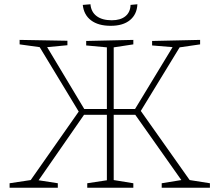

<svg xmlns="http://www.w3.org/2000/svg" viewBox="-20 -880 1028 900"><path d="M640 -360 869 -36 964 -21V0H738V-21L830 -36L614 -342H513V-36L605 -21V0H389V-21L481 -35V-342H374L161 -35L251 -21V0H25V-21L124 -36L349 -357L166 -659L72 -672V-693L296 -689V-668L201 -659L375 -369H481V-658L384 -667V-688L605 -693V-672L513 -658V-369H613L789 -659L693 -667V-688L918 -693V-672L822 -658ZM368 -857 404 -860Q407 -824 433 -804.5Q459 -785 504 -785Q545 -785 568 -804Q591 -823 592 -857L624 -860Q622 -813 589.5 -786Q557 -759 499 -759Q441 -759 407 -784.5Q373 -810 368 -857Z"/></svg>

Font: Bitter Pro ExtraLight
Style: Regular
Weight: 275
Designer: Sol Matas, and Bitter project Authors
Foundry: Sol Matas
Version: Version 1.010